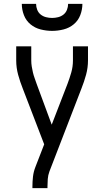

<svg xmlns="http://www.w3.org/2000/svg" viewBox="-20 -760 540 995"><path d="M148 215V208Q148 181 151 155Q154 129 164 104L209 -12L98 -301Q84 -336 74 -372.5Q64 -409 64 -447V-520H142V-447Q142 -431 144.5 -415.5Q147 -400 150.5 -385Q154 -370 159.5 -355Q165 -340 170 -325L248 -114L330 -326Q341 -355 349.5 -385Q358 -415 358 -447V-520H436V-447Q436 -409 426 -372.5Q416 -336 402 -301L236 129Q229 148 227.5 168Q226 188 226 208V215ZM250 -600Q220 -600 190.5 -607.5Q161 -615 138 -634Q115 -653 104 -681.5Q93 -710 93 -740H167Q167 -724 173 -709Q179 -694 191 -684.5Q203 -675 218.5 -671Q234 -667 250 -667Q266 -667 281.5 -671Q297 -675 309 -684.5Q321 -694 327 -709Q333 -724 333 -740H407Q407 -710 396 -681.5Q385 -653 362 -634Q339 -615 309.5 -607.5Q280 -600 250 -600Z"/></svg>

Font: Iosevka Curly
Style: Regular
Weight: 400
Monospace: yes
Designer: Belleve Invis
Foundry: Belleve Invis
Version: Version 22.1.2; ttfautohint (v1.8.4)